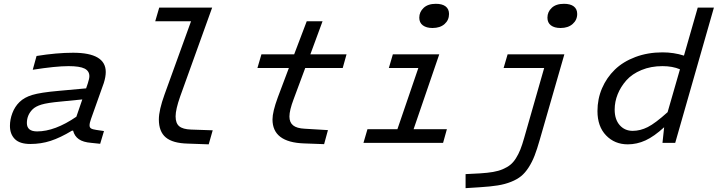

<svg xmlns="http://www.w3.org/2000/svg" viewBox="-20 -750 3768 1008"><path d="M458 -126Q450.2 -104.5 450.2 -91.8Q450.2 -80.6 458 -75.7Q465.8 -70.8 485.8 -67.9L525.9 -62L505.9 4.9L459 0Q416.5 -3.4 393.8 -19.3Q371.1 -35.2 363.8 -64H357.9Q296.4 -26.9 245.8 -10.5Q195.3 5.9 139.2 5.9Q83.5 5.9 57.9 -20Q32.2 -45.9 32.2 -88.9Q32.2 -122.6 44.9 -156.2Q57.6 -189.9 82 -213.9Q106.9 -238.8 149.9 -251.7Q192.9 -264.6 287.1 -272.9L432.1 -286.1L440.9 -312Q449.2 -337.4 449.2 -350.1Q449.2 -377.4 423.8 -390.1Q398.4 -402.8 339.8 -402.8Q272.9 -402.8 151.9 -383.8L171.9 -456.1Q277.3 -473.1 363.8 -473.1Q535.2 -473.1 535.2 -372.1Q535.2 -346.7 524.9 -314ZM174.8 -60.1Q268.1 -60.1 380.9 -137.2L412.1 -228L298.8 -216.8Q228.5 -210.4 197.5 -200.9Q166.5 -191.4 150.9 -175.8Q121.1 -146 121.1 -104Q121.1 -60.1 174.8 -60.1Z M843.8 -253.9 982.9 -638.2H794.9L815.9 -710H1093.8L925.8 -243.2Q901.9 -175.3 901.9 -139.2Q901.9 -103 920.9 -87.2Q939.9 -71.3 982.9 -69.8L1096.7 -65.9L1075.7 7.8L965.8 3.9Q886.7 2 850.3 -28.6Q814 -59.1 814 -123Q814 -171.4 843.8 -253.9Z M1521.5 -229Q1499.5 -170.9 1499.5 -138.2Q1499.5 -107.4 1518.8 -91.8Q1538.1 -76.2 1579.6 -74.2L1701.7 -66.9L1681.6 6.8L1575.7 2.9Q1410.6 -2.9 1410.6 -123Q1410.6 -163.1 1438.5 -238.8L1496.6 -393.1H1331.5L1352.5 -464.8H1524.4L1590.3 -638.2H1673.3L1609.4 -464.8H1799.3L1779.3 -393.1H1582.5Z M2250.5 -603Q2218.8 -603 2200 -616.9Q2181.2 -630.9 2181.2 -657.2Q2181.2 -687 2203.9 -708.5Q2226.6 -730 2268.1 -730Q2301.8 -730 2319.6 -716.3Q2337.4 -702.6 2337.4 -676.8Q2337.4 -644.5 2314 -623.8Q2290.5 -603 2250.5 -603ZM1909.2 -71.8H2066.4L2176.3 -393.1H2021.5L2042.5 -464.8H2286.1L2151.4 -71.8H2326.2L2306.2 0H1888.2Z M2922.9 -603Q2890.6 -603 2872.3 -616.9Q2854 -630.9 2854 -657.2Q2854 -687.5 2876.5 -708.7Q2898.9 -730 2940.9 -730Q2974.6 -730 2992.4 -716.3Q3010.3 -702.6 3010.3 -676.8Q3010.3 -645 2986.3 -624Q2962.4 -603 2922.9 -603ZM2814 -17.1Q2799.8 33.2 2786.6 67.1Q2773.4 101.1 2755.1 129.4Q2736.8 157.7 2715.8 174.8Q2694.8 191.9 2663.1 204.6Q2631.3 217.3 2593.3 223.4Q2555.2 229.5 2501 232.9L2424.3 237.8V164.1L2500 160.2Q2539.6 157.7 2568.4 152.8Q2597.2 147.9 2620.4 137.9Q2643.6 127.9 2659.4 115Q2675.3 102.1 2688.7 80.8Q2702.1 59.6 2711.9 34.9Q2721.7 10.3 2731.9 -25.9L2836.9 -393.1H2624L2645 -464.8H2942.9Z M3458 0 3466.8 -82Q3414.1 -33.7 3368.9 -12.9Q3323.7 7.8 3275.9 7.8Q3207 7.8 3161.9 -39.1Q3116.7 -85.9 3116.7 -167Q3116.7 -230.5 3140.6 -286.4Q3164.6 -342.3 3207.8 -384.3Q3251 -426.3 3315.9 -450.7Q3380.9 -475.1 3458 -475.1Q3517.6 -475.1 3570.8 -458L3643.1 -710H3728L3524.9 0ZM3207 -174.8Q3207 -123 3233.4 -93Q3259.8 -63 3301.8 -63Q3341.3 -63 3380.6 -82.8Q3419.9 -102.5 3484.9 -161.1L3549.8 -386.2Q3510.7 -402.8 3458 -402.8Q3397 -402.8 3347.7 -382.3Q3298.3 -361.8 3268.6 -328.4Q3238.8 -294.9 3222.9 -255.4Q3207 -215.8 3207 -174.8Z"/></svg>

Font: IntelOne Mono
Style: Italic
Weight: 400
Italic angle: -16°
Designer: Fred Shallcrass
Foundry: Frere-Jones Type LLC
Version: Version 1.200;hotconv 1.1.0;makeotfexe 2.6.0;FJTRelease1.2